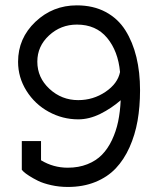

<svg xmlns="http://www.w3.org/2000/svg" viewBox="-20 -702 602 731"><path d="M122.1 -467.3Q122.1 -406.2 168.5 -363.5Q214.8 -320.8 277.8 -320.8Q335 -320.8 381.6 -352.3Q428.2 -383.8 437 -427.7Q429.7 -507.3 387.7 -557.9Q345.7 -608.4 272.9 -608.4Q211.4 -608.4 166.7 -567.1Q122.1 -525.9 122.1 -467.3ZM277.8 -247.6Q218.3 -247.6 165.5 -276.4Q112.8 -305.2 80.8 -356.2Q48.8 -407.2 48.8 -466.8Q48.8 -556.2 114.7 -618.9Q180.7 -681.6 272.5 -681.6Q335 -681.6 382.1 -656.5Q429.2 -631.3 457.3 -586.7Q485.4 -542 499.3 -484.6Q513.2 -427.2 513.2 -358.4Q513.2 -295.9 503.7 -241.9Q494.1 -188 473.1 -141.1Q452.1 -94.2 420.7 -61Q389.2 -27.8 342.8 -9Q296.4 9.8 238.3 9.8Q205.1 9.8 174.8 2.9Q144.5 -3.9 125.2 -13.4Q106 -22.9 91.1 -32.5Q76.2 -42 69.3 -48.8L63 -55.7V-165H136.2V-91.8Q183.1 -63.5 237.8 -63.5Q279.3 -63.5 312.5 -76.7Q345.7 -89.8 368.2 -112.8Q390.6 -135.7 406.2 -168.7Q421.9 -201.7 429.7 -239Q437.5 -276.4 439.5 -320.3Q404.3 -289.6 362.1 -268.6Q319.8 -247.6 277.8 -247.6Z"/></svg>

Font: Eligible
Style: Regular
Weight: 500
Version: Version 1.1